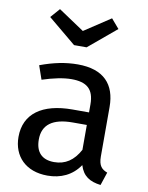

<svg xmlns="http://www.w3.org/2000/svg" viewBox="-94 -915 769 995"><g transform="rotate(10 291.0 -417.5)"><path d="M310 -677 456 -799 414 -848 276 -757 140 -848 97 -799 244 -677ZM481 -133V-393C481 -512 418 -582 281 -582C217 -582 154 -569 84 -543L109 -471C167 -490 220 -501 262 -501C341 -501 381 -471 381 -389V-347H294C135 -347 43 -281 43 -159C43 -57 111 13 225 13C294 13 354 -13 394 -72C411 -16 448 6 505 13L528 -56C499 -67 481 -83 481 -133ZM247 -62C183 -62 149 -97 149 -164C149 -242 202 -281 307 -281H381V-150C349 -91 306 -62 247 -62Z"/></g></svg>

Font: Glow Sans SC Normal Medium
Style: Regular
Weight: 600
Designer: Ryoko NISHIZUKA (kana, bopomofo & ideographs); Paul D. Hunt (Latin, Greek & Cyrillic); Sandoll Communications, Soo-young
Version: Version 0.93